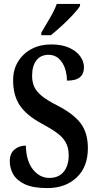

<svg xmlns="http://www.w3.org/2000/svg" viewBox="-20 -951 499 981"><path d="M222 10Q150 10 108.5 -9Q67 -28 48.5 -59Q30 -90 30 -127Q30 -167 54 -187Q78 -207 112 -207Q114 -128 148.5 -85Q183 -42 232 -42Q280 -42 305.5 -73.5Q331 -105 331 -158Q331 -197 315.5 -224Q300 -251 269.5 -273Q239 -295 194 -319Q116 -361 81.5 -412Q47 -463 47 -541Q47 -596 73 -637.5Q99 -679 142.5 -701.5Q186 -724 241 -724Q297 -724 334.5 -706.5Q372 -689 390.5 -662.5Q409 -636 409 -607Q409 -574 388.5 -556.5Q368 -539 322 -539Q322 -573 311.5 -603Q301 -633 280 -652Q259 -671 228 -671Q188 -671 166 -642.5Q144 -614 144 -564Q144 -532 155 -507.5Q166 -483 194.5 -460Q223 -437 275 -411Q356 -369 392.5 -320.5Q429 -272 429 -194Q429 -98 371.5 -44Q314 10 222 10ZM191 -784Q211 -819 234.5 -858Q258 -897 270 -931H389V-921Q379 -904 353.5 -876.5Q328 -849 297 -820.5Q266 -792 240 -771H191Z"/></svg>

Font: Noto Serif Tamil ExtraCondensed SemiBold
Style: Regular
Weight: 600
Width: 2
Designer: Indian Type Foundry, Tom Grace, and the Monotype Design Team
Foundry: Monotype Imaging Inc.
Version: Version 2.004; ttfautohint (v1.8.4.7-5d5b)